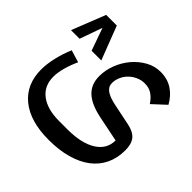

<svg xmlns="http://www.w3.org/2000/svg" viewBox="-186 -697 1120 1120"><g transform="rotate(45 374.5 -136.5)"><path d="M359 240Q207 240 122.5 171.5Q38 103 38 -20Q38 -65 50.5 -119Q63 -173 85 -225L161 -202Q142 -161 130 -118Q118 -75 118 -40Q118 36 173 77.5Q228 119 325 119H394Q509 119 573.5 78.5Q638 38 638 -34L481 -66Q392 -84 348.5 -124Q305 -164 305 -232Q305 -281 323.5 -329.5Q342 -378 374.5 -416.5Q407 -455 450 -479Q493 -503 541 -503Q598 -503 640 -475.5Q682 -448 709 -399L629 -325Q610 -355 584.5 -372.5Q559 -390 523 -390Q496 -390 471 -379Q446 -368 427 -349.5Q408 -331 397 -306.5Q386 -282 386 -255Q386 -226 412 -207.5Q438 -189 493 -178L624 -151Q675 -140 697 -112.5Q719 -85 719 -34Q719 31 694.5 82Q670 133 623.5 168Q577 203 510.5 221.5Q444 240 359 240ZM249 -305H169L120 -443H119L70 -305H-1L81 -513H169Z"/></g></svg>

Font: IBM Plex Sans Arabic Medium
Style: Regular
Weight: 500
Designer: Mike Abbink, Paul van der Laan, Pieter van Rosmalen, Wael Morcos, Khajak Apelian
Foundry: Bold Monday
Version: Version 1.1